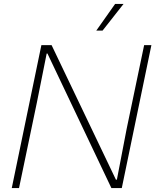

<svg xmlns="http://www.w3.org/2000/svg" viewBox="-20 -959 792 979"><path d="M40 0 191 -729H243L571 -43H576L626 -303L715 -729H752L601 0H548L222 -686H218L168 -436L77 0ZM471 -803 567 -939H610L503 -803Z"/></svg>

Font: Mona Sans
Style: Italic
Weight: 200
Italic angle: -11.6951°
Designer: Deni Anggara
Foundry: GitHub
Version: Version 2.000